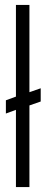

<svg xmlns="http://www.w3.org/2000/svg" viewBox="-20 -763 190 783"><path d="M45 0V-315L4 -300V-354L45 -369V-743H100V-387L146 -403V-349L100 -333V0Z"/></svg>

Font: Saira UltraCondensed
Style: Regular
Weight: 400
Width: 1
Designer: Hector Gatti with collaboration of the Omnibus-Type team
Foundry: Omnibus-Type
Version: Version 1.101